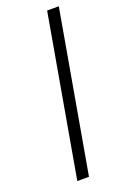

<svg xmlns="http://www.w3.org/2000/svg" viewBox="-138 -744 507 788"><g transform="rotate(-20 115.0 -350.0)"><path d="M179 -700H230L107 0H56Z"/></g></svg>

Font: Overused Grotesk Light
Style: Italic
Weight: 300
Italic angle: -10°
Version: Version 0.003